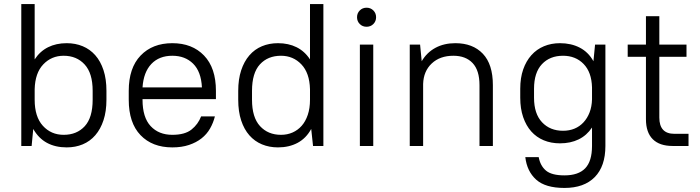

<svg xmlns="http://www.w3.org/2000/svg" viewBox="-20 -720 3451 947"><path d="M309 7Q253 7 211.5 -15.5Q170 -38 144 -84L136 0H85V-700H151V-427Q177 -467 217 -487Q257 -507 309 -507Q352 -507 388 -492Q424 -477 450 -447.5Q476 -418 490.5 -374Q505 -330 505 -272V-228Q505 -171 490.5 -127Q476 -83 450 -53Q424 -23 388 -8Q352 7 309 7ZM294 -55Q359 -55 398 -97.5Q437 -140 437 -228V-272Q437 -359 397.5 -402Q358 -445 294 -445Q234 -445 193.5 -402.5Q153 -360 151 -280V-228Q151 -144 191.5 -99.5Q232 -55 294 -55Z M830 7Q731 7 673 -53.5Q615 -114 615 -228V-272Q615 -385 673.5 -446Q732 -507 830 -507Q928 -507 986.5 -446Q1045 -385 1045 -272V-231H683V-228Q683 -141 723 -98Q763 -55 830 -55Q892 -55 924.5 -81Q957 -107 972 -146H1040Q1032 -114 1016 -86Q1000 -58 974 -37.5Q948 -17 912 -5Q876 7 830 7ZM830 -445Q765 -445 726.5 -404.5Q688 -364 683 -289H976Q972 -367 932.5 -406Q893 -445 830 -445Z M1351 7Q1308 7 1272 -8Q1236 -23 1210 -52.5Q1184 -82 1169.5 -126Q1155 -170 1155 -228V-272Q1155 -329 1169.5 -373Q1184 -417 1210 -447Q1236 -477 1272 -492Q1308 -507 1351 -507Q1403 -507 1443 -487Q1483 -467 1509 -427V-700H1575V0H1524L1515 -84Q1490 -38 1448 -15.5Q1406 7 1351 7ZM1366 -55Q1397 -55 1423 -66.5Q1449 -78 1468 -99.5Q1487 -121 1498 -153.5Q1509 -186 1509 -228V-280Q1507 -360 1466.5 -402.5Q1426 -445 1366 -445Q1301 -445 1262 -402.5Q1223 -360 1223 -272V-228Q1223 -141 1262.5 -98Q1302 -55 1366 -55Z M1755 -500H1821V0H1755ZM1788 -588Q1768 -588 1754.5 -601.5Q1741 -615 1741 -635Q1741 -655 1754.5 -668.5Q1768 -682 1788 -682Q1808 -682 1821.5 -668.5Q1835 -655 1835 -635Q1835 -615 1821.5 -601.5Q1808 -588 1788 -588Z M2001 -500H2052L2060 -418Q2085 -461 2127.5 -484Q2170 -507 2226 -507Q2312 -507 2361.5 -455Q2411 -403 2411 -300V0H2345V-300Q2345 -373 2311 -409Q2277 -445 2216 -445Q2150 -445 2109.5 -407Q2069 -369 2067 -306V0H2001Z M2742 -13Q2698 -13 2662 -28Q2626 -43 2600.5 -71.5Q2575 -100 2560.5 -142Q2546 -184 2546 -238V-282Q2546 -336 2560.5 -377.5Q2575 -419 2601 -448Q2627 -477 2663 -492Q2699 -507 2742 -507Q2797 -507 2839.5 -485Q2882 -463 2907 -418L2915 -500H2966V0Q2966 100 2913.5 153.5Q2861 207 2764 207Q2670 207 2624.5 166Q2579 125 2571 55H2637Q2645 98 2673 121.5Q2701 145 2764 145Q2833 145 2866.5 110Q2900 75 2900 0V-91Q2874 -52 2834 -32.5Q2794 -13 2742 -13ZM2757 -75Q2788 -75 2813.5 -85.5Q2839 -96 2858 -116.5Q2877 -137 2888 -165.5Q2899 -194 2900 -230V-289Q2898 -364 2858.5 -404.5Q2819 -445 2757 -445Q2692 -445 2653 -403.5Q2614 -362 2614 -282V-238Q2614 -159 2653.5 -117Q2693 -75 2757 -75Z M3076 -500H3166V-640H3232V-500H3366V-440H3232V-140Q3232 -60 3306 -60H3376V0H3298Q3233 0 3199.5 -33.5Q3166 -67 3166 -132V-440H3076Z"/></svg>

Font: Retni Sans
Style: Regular
Weight: 400
Designer: Vitaly Kuzmin
Foundry: ParaType Ltd.
Version: Version 1.00;March 2, 2019;FontCreator 11.5.0.2425 64-bit; t